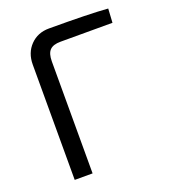

<svg xmlns="http://www.w3.org/2000/svg" viewBox="-128 -784 774 878"><g transform="rotate(-20 259.0 -345.5)"><path d="M211 -691Q407 -691 497 -684L493 -616H240Q204 -616 188 -599.5Q172 -583 172 -545V0H85V-561Q85 -618 120.5 -654.5Q156 -691 211 -691Z"/></g></svg>

Font: Exo 2
Style: Regular
Weight: 400
Designer: Natanael Gama
Version: Version 1.001;PS 001.001;hotconv 1.0.70;makeotf.lib2.5.58329